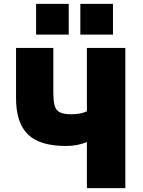

<svg xmlns="http://www.w3.org/2000/svg" viewBox="-20 -980 745 1000"><path d="M63.5 -469.7V-730.5H257.8V-495.1Q257.8 -425.8 277.8 -405.3Q297.9 -384.8 349.6 -384.8Q401.4 -384.8 432.6 -400.4V-730.5H632.8V0H432.6V-240.2Q383.8 -219.7 323.2 -219.7Q187.5 -219.7 125.5 -279.8Q63.5 -339.8 63.5 -469.7ZM168 -799.8V-960H337.9V-799.8ZM398.4 -799.8V-960H568.4V-799.8Z"/></svg>

Font: GenEi M Gothic v2 Black
Style: Regular
Weight: 900
Version: Version 2.0